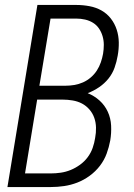

<svg xmlns="http://www.w3.org/2000/svg" viewBox="-20 -755 540 775"><path d="M10 0 131 -735H288Q315 -735 341.5 -730Q368 -725 390 -712.5Q412 -700 427.5 -680Q443 -660 451 -635.5Q459 -611 459.5 -584Q460 -557 455 -530Q451 -506 442.5 -482Q434 -458 418 -438Q402 -418 380 -403Q358 -388 334 -379Q361 -368 382 -349Q403 -330 415 -304Q427 -278 428.5 -248Q430 -218 425 -188Q420 -161 410.5 -135Q401 -109 383.5 -86Q366 -63 342 -45.5Q318 -28 292 -18Q266 -8 239 -4Q212 0 185 0ZM139 -409H245Q262 -409 280 -412Q298 -415 315 -422.5Q332 -430 346.5 -442.5Q361 -455 371 -470.5Q381 -486 387 -503.5Q393 -521 396 -538Q399 -556 399 -574Q399 -592 394 -609Q389 -626 379.5 -640Q370 -654 355.5 -663Q341 -672 323.5 -676Q306 -680 288 -680H184ZM185 -55Q205 -55 225.5 -58Q246 -61 265.5 -69Q285 -77 303 -90Q321 -103 334 -120.5Q347 -138 354 -158Q361 -178 364 -198Q368 -219 367.5 -240Q367 -261 360.5 -279.5Q354 -298 341 -313Q328 -328 311 -337Q294 -346 273.5 -349.5Q253 -353 232 -353H130L81 -55Z"/></svg>

Font: Iosevka Curly Light
Style: Italic
Weight: 300
Italic angle: -9°
Monospace: yes
Designer: Belleve Invis
Foundry: Belleve Invis
Version: Version 22.1.2; ttfautohint (v1.8.4)